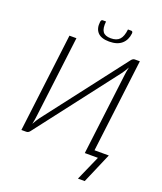

<svg xmlns="http://www.w3.org/2000/svg" viewBox="-185 -999 1092 1293"><g transform="rotate(20 361.0 -352.5)"><path d="M591.5 -692Q596.5 -699 603 -703.2Q609.5 -707.5 616.5 -707.5H653L571 -40H673.5L580 177.5H531.5L610 0H516L587 -577Q588.5 -592.5 591.2 -609Q594 -625.5 598 -643Q590 -628 582 -615.5Q574 -603 566 -592L123 -15.5Q118.5 -9 111.8 -4.5Q105 0 96.5 0H61.5L148.5 -707.5H198.5L127.5 -130.5Q125.5 -114.5 123 -98.2Q120.5 -82 116.5 -64Q124.5 -79 132.5 -91.8Q140.5 -104.5 148.5 -115.5ZM415.5 -786Q457.5 -786 478.2 -808.5Q499 -831 504.5 -881.5H529Q534.5 -881.5 537.2 -876.8Q540 -872 539 -865Q533.5 -816.5 501.8 -789Q470 -761.5 412.5 -761.5Q355.5 -761.5 330 -789Q304.5 -816.5 310.5 -865Q311.5 -872 314.5 -876.8Q317.5 -881.5 323 -881.5H347.5Q342 -831 358 -808.5Q374 -786 415.5 -786Z"/></g></svg>

Font: Lato Light
Style: Italic
Weight: 300
Italic angle: -7°
Designer: Lukasz Dziedzic
Foundry: tyPoland Lukasz Dziedzic
Version: Version 2.007; 2014-02-27